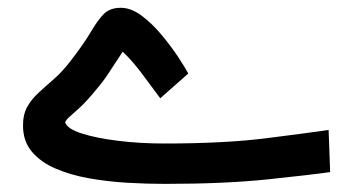

<svg xmlns="http://www.w3.org/2000/svg" viewBox="-20 -465 892 485"><path d="M384.8 -216.8Q364.3 -243.7 340.8 -275.9Q317.4 -308.1 290 -334.5Q276.9 -314.9 267.8 -300.8Q258.8 -286.6 249.3 -272.5Q239.7 -258.3 223.6 -239.3Q197.8 -208 180.9 -192.6Q164.1 -177.2 155.5 -169.9Q147 -162.6 144.5 -155.8Q149.9 -139.6 186.3 -127.9Q222.7 -116.2 277.8 -109.4Q333 -102.5 394.5 -102.5Q546.9 -102.5 651.6 -115.7Q756.3 -128.9 810.1 -136.7L814 -30.3Q765.6 -23.4 657 -12Q548.3 -0.5 395.5 -0.5Q350.6 -0.5 301 -3.4Q251.5 -6.3 204.8 -14.6Q158.2 -22.9 120.6 -39.1Q83 -55.2 60.5 -81.8Q38.1 -108.4 38.1 -147.9Q38.1 -175.8 48.8 -195.1Q59.6 -214.4 77.4 -230.7Q95.2 -247.1 116.5 -265.6Q137.7 -284.2 158.2 -311Q191.9 -354.5 209.5 -384.5Q227.1 -414.6 242.4 -429.9Q257.8 -445.3 285.2 -445.3Q311.5 -445.3 338.6 -424.8Q365.7 -404.3 389.6 -375.2Q413.6 -346.2 431.2 -319.3Q448.7 -292.5 455.6 -279.3Z"/></svg>

Font: Vazir Medium WOL-UI
Style: Medium-WOL-UI
Weight: 500
Designer: Saber Rastikerdar
Foundry: Saber Rastikerdar
Version: Version 30.1.0